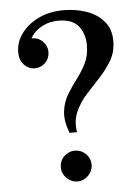

<svg xmlns="http://www.w3.org/2000/svg" viewBox="-51 -719 561 770"><g transform="rotate(-5 229.5 -334.5)"><path d="M215 -187Q196 -237 200.5 -274Q205 -311 222.5 -340.5Q240 -370 261.5 -398Q283 -426 299 -457.5Q315 -489 315 -531Q315 -577 290.5 -608Q266 -639 209 -639Q177 -639 149 -626Q121 -613 103.5 -589.5Q86 -566 84 -535L38 -527Q38 -566 62.5 -600.5Q87 -635 131 -657Q175 -679 234 -679Q283 -679 326 -664Q369 -649 395.5 -618Q422 -587 422 -539Q422 -495 402 -461Q382 -427 353 -396Q324 -365 296.5 -334.5Q269 -304 253.5 -268Q238 -232 245 -187ZM230 10Q205 10 186.5 -8.5Q168 -27 168 -52Q168 -78 186.5 -96Q205 -114 230 -114Q255 -114 273.5 -96Q292 -78 292 -52Q292 -27 273.5 -8.5Q255 10 230 10ZM98 -457Q74 -457 56 -476Q38 -495 38 -527L93 -577Q113 -579 127.5 -570.5Q142 -562 150.5 -548Q159 -534 159 -518Q159 -492 141.5 -474.5Q124 -457 98 -457Z"/></g></svg>

Font: Brygada 1918 Medium
Style: Regular
Weight: 500
Designer: Mateusz Machalski | Borys Kosmynka | Przemek Hoffer
Foundry: NIEPODLEGLA 2018
Version: Version 3.006